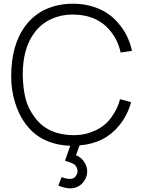

<svg xmlns="http://www.w3.org/2000/svg" viewBox="-20 -786 786 1056"><path d="M640.5 -240.5 701 -224Q680.5 -149 633.5 -93.5Q594.5 -45.5 539.8 -18.5Q485 8.5 417.5 13.5L398 67.5Q431.5 81.5 448 112.5Q459.5 134 459.5 156.5Q459.5 186.5 442.5 209.5Q431.5 228 410.5 239Q389.5 250 366.5 250L356 249Q334 248.5 301 234.5L318.5 188.5Q329.5 192.5 339.5 194.8Q349.5 197 358.5 198Q387.5 200 399 179Q406.5 168 406.5 154Q406.5 145 402 136.5Q396.5 122.5 385 116Q379 112.5 372.2 109.8Q365.5 107 357.5 104.5Q350 102 345 100.5Q340 99 337.5 98L366.5 15.5Q290 13.5 227.2 -16Q164.5 -45.5 122 -103Q101.5 -130 86.5 -161.2Q71.5 -192.5 61.5 -226.2Q51.5 -260 46.5 -295Q41.5 -330 41.5 -364.5Q41.5 -542.5 122 -647Q167 -706 233.8 -735.8Q300.5 -765.5 381 -765.5Q459 -765.5 524.2 -737.5Q589.5 -709.5 633.5 -655Q686 -595 706 -506.5L643.5 -497Q629.5 -561 592.5 -608.5Q519.5 -706 378 -706Q316 -706 262 -681.2Q208 -656.5 172 -609.5Q105 -523.5 105 -375Q106.5 -303 120 -246Q133.5 -190 172 -139.5Q208.5 -90 263.2 -66.2Q318 -42.5 386.5 -42.5Q448.5 -42.5 503.5 -68Q559.5 -94 592.5 -140.5Q627 -188.5 640.5 -240.5Z"/></svg>

Font: Russisch Sans Light
Style: Regular
Weight: 300
Designer: Michael Sharanda (font) & Cristiano Sobral (main changes)
Foundry: Michael Sharanda
Version: Version 2.00;September 8, 2020;FontCreator 13.0.0.2681 64-bi